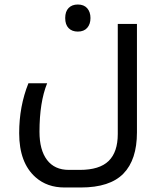

<svg xmlns="http://www.w3.org/2000/svg" viewBox="-20 -591 712 851"><path d="M266 240Q189 240 138 195Q65 131 65 -1Q65 -120 106 -222H189Q155 -138 155 -7Q155 74 188.5 118Q222 162 285 162H334Q421 162 461.5 122.5Q502 83 502 3V-485H587V-4Q587 117 527 178.5Q467 240 338 240ZM325 -451Q299 -451 284 -466.5Q269 -482 269 -511Q269 -540 284 -555.5Q299 -571 325 -571Q352 -571 366.5 -554.5Q381 -538 381 -511Q381 -484 366.5 -467.5Q352 -451 325 -451Z"/></svg>

Font: Noto Kufi Arabic
Style: Regular
Weight: 400
Designer: Monotype Design Team, David Williams, Khaled Hosny
Foundry: Google LLC
Version: Version 2.109; ttfautohint (v1.8.4.7-5d5b)